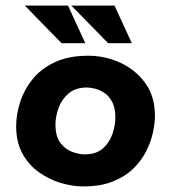

<svg xmlns="http://www.w3.org/2000/svg" viewBox="-20 -657 613 689"><path d="M279 12Q240 12 198 -0.5Q156 -13 119.5 -39Q83 -65 60.5 -106Q38 -147 38 -204Q38 -244 51.5 -288Q65 -332 95 -370.5Q125 -409 175 -433Q225 -457 297 -457Q356 -457 410.5 -432.5Q465 -408 500.5 -360Q536 -312 536 -241Q536 -216 529 -182.5Q522 -149 505 -115Q488 -81 459 -52.5Q430 -24 385.5 -6Q341 12 279 12ZM283 -103Q326 -103 350 -125Q374 -147 384 -178Q394 -209 394 -235Q394 -270 382.5 -291.5Q371 -313 354 -324Q337 -335 320 -339Q303 -343 292 -343Q251 -343 226 -321.5Q201 -300 190 -269Q179 -238 179 -211Q179 -166 197.5 -143Q216 -120 240.5 -111.5Q265 -103 283 -103ZM224 -637 286 -502H201L69 -637ZM391 -637 453 -502H368L236 -637Z"/></svg>

Font: Josefin Sans Thin
Style: Bold Italic
Weight: 700
Italic angle: -7°
Version: Version 2.000